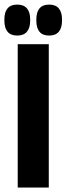

<svg xmlns="http://www.w3.org/2000/svg" viewBox="-38 -836 297 856"><path d="M179.5 0H41V-639H179.5ZM38.5 -677.5Q10 -677.5 -4.2 -694.5Q-18.5 -711.5 -18.5 -744V-749.5Q-18.5 -782 -4.2 -798.8Q10 -815.5 38.5 -815.5Q67.5 -815.5 82 -798.8Q96.5 -782 96.5 -749.5V-744Q96.5 -711.5 82 -694.5Q67.5 -677.5 38.5 -677.5ZM181 -677.5Q152 -677.5 138 -694.5Q124 -711.5 124 -744V-749.5Q124 -781.5 138 -798.5Q152 -815.5 181 -815.5Q210 -815.5 224.2 -798.5Q238.5 -781.5 238.5 -749.5V-744Q238.5 -711.5 224.2 -694.5Q210 -677.5 181 -677.5Z"/></svg>

Font: Anek Latin Condensed
Style: Bold
Weight: 700
Width: 3
Designer: Yesha Goshar
Foundry: Ek Type
Version: Version 1.003